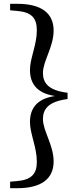

<svg xmlns="http://www.w3.org/2000/svg" viewBox="-20 -810 418 1006"><path d="M334 -324C234 -336 205 -375 205 -428C205 -490 261 -564 261 -650C261 -743 194 -790 71 -790H33V-756L67 -753C145 -747 173 -716 173 -651C173 -575 137 -504 137 -444C137 -377 168 -322 268 -307C168 -292 137 -237 137 -170C137 -110 173 -39 173 38C173 101 145 133 67 139L33 142V176H71C194 176 261 129 261 36C261 -50 205 -124 205 -186C205 -239 234 -278 334 -291Z"/></svg>

Font: Noto Serif SC SemiBold
Style: Regular
Weight: 600
Designer: Ryoko NISHIZUKA 西塚涼子 (kana & ideographs); Frank Grießhammer (Latin, Greek & Cyrillic); Wenlong ZHANG 张文龙 (bopomofo); San
Foundry: Adobe
Version: Version 2.001;hotconv 1.1.0;makeotfexe 2.6.0